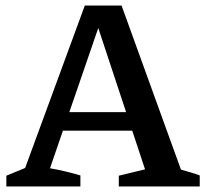

<svg xmlns="http://www.w3.org/2000/svg" viewBox="-20 -675 746 695"><path d="M635 -61Q653 -56 670 -51Q687 -46 703 -40V0H410V-39L505 -62L322 -615H350L161 -66Q189 -61 216.5 -54.5Q244 -48 271 -40V0H3V-39L71 -67L287 -655H420ZM172 -202V-269H526V-202Z"/></svg>

Font: Piazzolla 24pt SemiBold
Style: Regular
Weight: 600
Designer: Juan Pablo del Peral
Foundry: Huerta Tipografica
Version: Version 2.005